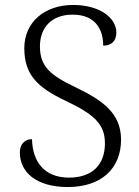

<svg xmlns="http://www.w3.org/2000/svg" viewBox="-20 -744 559 774"><path d="M253 10C389 10 468 -65 468 -181C468 -290 390 -341 285 -392C184 -440 141 -475 141 -557C141 -632 187 -685 273 -685C358 -685 396 -633 396 -560C429 -560 449 -578 449 -613C449 -672 382 -724 275 -724C159 -724 78 -654 78 -550C78 -444 129 -392 246 -337C361 -282 403 -243 403 -166C403 -81 353 -28 258 -28C158 -28 111 -93 109 -183C78 -183 60 -161 60 -129C60 -52 124 10 253 10Z"/></svg>

Font: Noto Serif Light
Style: Regular
Weight: 300
Designer: Monotype Design Team
Foundry: Monotype Imaging Inc.
Version: Version 2.013